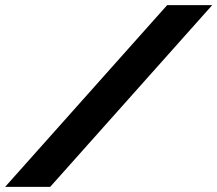

<svg xmlns="http://www.w3.org/2000/svg" viewBox="-47 -730 849 750"><path d="M782 -710 149 0H-27L606 -710Z"/></svg>

Font: Raleway-v4020 ExtraBold
Style: Italic
Weight: 800
Italic angle: -12°
Designer: Matt McInerney, Pablo Impallari, Rodrigo Fuenzalida
Foundry: Matt McInerney, Pablo Impallari, Rodrigo Fuenzalida
Version: Version 4.020;PS 004.020;hotconv 1.0.88;makeotf.lib2.5.64775